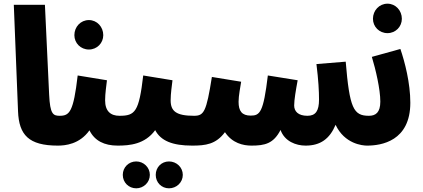

<svg xmlns="http://www.w3.org/2000/svg" viewBox="-20 -786 2299 1043"><path d="M294 5C346 5 379 -27 379 -78C379 -120 353 -157 304 -157C268 -157 252 -167 247 -271L224 -760H55L78 -181C83 -53 136 5 294 5Z M463 -517C507 -517 541 -552 541 -595C541 -640 507 -677 463 -677C418 -677 384 -640 384 -595C384 -552 418 -517 463 -517Z M294 5C334 5 412 -2 466 -78C494 -21 547 5 619 5C671 5 704 -27 704 -78C704 -120 678 -157 629 -157C581 -157 551 -182 551 -241C551 -279 558 -322 561 -350L402 -376C379 -178 358 -157 304 -157Z M898 237C939 237 973 205 973 164C973 123 939 91 898 91C857 91 826 123 826 164C826 205 857 237 898 237ZM720 237C760 237 794 205 794 164C794 123 760 91 720 91C679 91 647 123 647 164C647 205 679 237 720 237Z M619 5C684 5 767 -2 823 -79C853 -22 915 5 1024 5C1076 5 1109 -27 1109 -78C1109 -120 1083 -157 1034 -157C937 -157 907 -182 907 -241C907 -279 914 -322 917 -350L758 -376C735 -178 714 -157 629 -157Z M1024 5C1097 5 1153 -2 1202 -68C1242 -8 1301 5 1346 5C1419 5 1466 -6 1504 -80C1526 -18 1588 5 1640 5C1721 5 1771 -32 1803 -108C1852 -4 1949 5 1974 5C2026 5 2059 -27 2059 -78C2059 -120 2033 -157 1984 -157C1900 -157 1879 -198 1858 -451L1699 -438C1710 -349 1713 -291 1713 -245C1713 -184 1695 -157 1650 -157C1600 -157 1578 -181 1578 -213C1578 -243 1587 -296 1597 -350L1435 -376C1411 -175 1392 -158 1342 -158C1294 -158 1276 -183 1276 -233C1276 -266 1286 -315 1290 -342L1131 -368C1101 -178 1088 -157 1034 -157Z M2085 -606C2129 -606 2163 -641 2163 -684C2163 -729 2129 -766 2085 -766C2040 -766 2006 -729 2006 -684C2006 -641 2040 -606 2085 -606Z M1974 5C2051 5 2209 -19 2209 -228C2209 -335 2179 -450 2155 -520L2000 -477C2021 -408 2046 -301 2046 -234C2046 -175 2021 -157 1984 -157Z"/></svg>

Font: Noto Sans Arabic ExtCond Blk
Style: Regular
Weight: 900
Width: 2
Designer: Monotype Design Team, Nadine Chahine, Nizar Qandah and Khaled Hosny
Foundry: Monotype Imaging Inc.
Version: Version 2.012